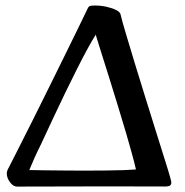

<svg xmlns="http://www.w3.org/2000/svg" viewBox="-20 -672 670 695"><path d="M41.5 3.4Q27.7 3.4 16.2 -12.3Q4.6 -28 4.6 -44.2Q4.6 -49.5 6.5 -54.5Q8.3 -59.5 14.3 -70.4Q27.2 -96 50 -140.9Q72.9 -185.7 101.1 -242.2Q129.4 -298.7 158.9 -358.7Q188.5 -418.7 215.8 -474Q243.1 -529.4 264.4 -573.1Q285.7 -616.8 296.6 -639.8Q299.6 -647.2 304.2 -649.6Q308.9 -652 322.9 -652Q345.7 -652 366.4 -647.3Q387.1 -642.6 401 -635.4Q414.8 -628.1 416.4 -619.8Q422.3 -594.7 436.3 -548.1Q450.2 -501.6 468 -442.8Q485.8 -383.9 505.6 -320.9Q525.3 -257.9 543.4 -199.8Q561.4 -141.8 575.6 -97.1Q589.8 -52.5 595.9 -30.4Q598.2 -21.6 599.2 -17.6Q600.2 -13.7 600.2 -11.7Q600.2 -4.9 596.2 -0.9Q592.2 3.1 575.9 3.1Q507 3.1 440.1 2.8Q373.1 2.5 304.2 2.8Q238.5 3.1 172.9 3.1Q107.2 3.1 41.5 3.4ZM86.1 -56.5Q110.5 -55.8 143 -55.5Q175.5 -55.1 211.7 -54.8Q247.8 -54.4 282.2 -54.4Q321.9 -54.4 358.9 -54.8Q396 -55.1 425.6 -56.1Q455.3 -57.2 472.1 -58.6Q466.7 -82.7 457.3 -116.7Q447.9 -150.7 436.7 -189.3Q422.1 -238.2 405.7 -292.2Q389.3 -346.2 373.4 -396.5Q357.5 -446.8 345.1 -486.3Q332.7 -525.8 326.5 -546.2Q314.7 -528 297.1 -495.8Q279.5 -463.5 258.7 -422.2Q237.9 -380.9 215.3 -334.3Q192.7 -287.8 170.5 -240.1Q148.4 -192.5 127.8 -148.5Q113.7 -120.7 102.7 -95.5Q91.6 -70.3 86.1 -56.5Z"/></svg>

Font: Briem Hand Thin
Style: Regular
Weight: 100
Designer: Gunnlaugur SE Briem, Eben Sorkin
Foundry: Sorkin Type Co.
Version: Version 1.003